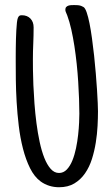

<svg xmlns="http://www.w3.org/2000/svg" viewBox="-20 -749 447 775"><path d="M375.5 -299.8Q375.5 -273.4 373.8 -240.7Q372.1 -208 366.7 -173.8Q361.3 -139.6 351.1 -107.2Q340.8 -74.7 323.2 -49.3Q305.7 -23.9 280 -8.5Q254.4 6.8 218.3 6.8Q198.2 6.8 179.2 1Q160.2 -4.9 144 -16.6Q118.7 -35.2 101.3 -70.1Q84 -105 72.8 -148.7Q61.5 -192.4 55.7 -241.5Q49.8 -290.5 47.1 -337.9Q44.4 -385.3 43.9 -427.2Q43.5 -469.2 43.5 -499Q43.5 -506.8 43.5 -521.5Q43.5 -536.1 43.7 -554Q43.9 -571.8 44.4 -590.8Q44.9 -609.9 45.9 -627.2Q46.9 -644.5 48.3 -657.7Q49.8 -670.9 52.2 -676.8Q54.7 -682.6 57.9 -685.1Q61 -687.5 67.9 -687.5Q89.8 -687.5 102.8 -674.1Q115.7 -660.6 115.7 -638.7Q115.7 -606.4 114.3 -574.2Q112.8 -542 112.8 -509.8Q112.8 -495.6 113 -468.3Q113.3 -440.9 114.7 -406Q116.2 -371.1 119.1 -331.1Q122.1 -291 127.2 -251.7Q132.3 -212.4 140.1 -176Q147.9 -139.6 158.9 -111.8Q169.9 -84 184.6 -67.4Q199.2 -50.8 218.3 -50.8Q236.3 -50.8 249.8 -64.9Q263.2 -79.1 272.2 -101.3Q281.2 -123.5 286.9 -150.9Q292.5 -178.2 295.4 -204.8Q298.3 -231.4 299.3 -254.2Q300.3 -276.9 300.3 -290Q300.3 -316.9 299.1 -349.9Q297.9 -382.8 295.7 -418.5Q293.5 -454.1 289.6 -491.2Q285.6 -528.3 280.3 -563.2Q274.9 -598.1 267.8 -629.9Q260.7 -661.6 251.5 -686.5Q250 -690.9 246.8 -697.8Q243.7 -704.6 243.7 -709Q243.7 -716.8 247.3 -720.7Q251 -724.6 256.3 -726.3Q261.7 -728 268.1 -728.3Q274.4 -728.5 279.8 -728.5Q291.5 -728.5 299.1 -727.5Q306.6 -726.6 316.9 -720.7Q323.7 -716.8 329.8 -699.2Q335.9 -681.6 341.3 -654.8Q346.7 -627.9 351.3 -594Q356 -560.1 359.9 -524.2Q363.8 -488.3 366.7 -452.6Q369.6 -417 371.6 -386.7Q373.5 -356.4 374.5 -333.5Q375.5 -310.5 375.5 -299.8Z"/></svg>

Font: Just Another Hand
Style: Regular
Weight: 400
Designer: Astigmatic (AOETI)
Foundry: Astigmatic (AOETI)
Version: Version 1.001